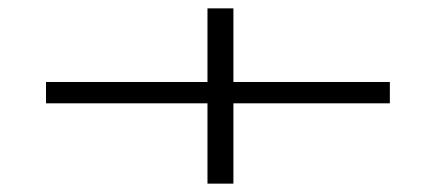

<svg xmlns="http://www.w3.org/2000/svg" viewBox="-20 -543 1040 459"><path d="M476 -104V-296H90V-347H476V-523H538V-347H912V-296H538V-104Z"/></svg>

Font: Inconsolata UltraExpanded Light
Style: Regular
Weight: 300
Width: 9
Monospace: yes
Designer: Raph Levien, Cyreal, Brenton Simpson
Foundry: Raph Levien, Cyreal, Google
Version: Version 3.001; ttfautohint (v1.8.2.53-6de2)